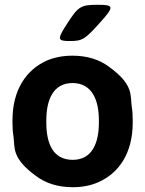

<svg xmlns="http://www.w3.org/2000/svg" viewBox="-20 -770 605 800"><path d="M32 -269V-259C32 -240 33 -221 36 -203C43 -156 26 -112 131 -36C170 -7 220 10 283 10C323 10 359 3 390 -11C477 -49 533 -134 533 -259V-269C533 -288 532 -307 529 -325C522 -372 539 -416 434 -492C395 -521 345 -538 282 -538C242 -538 207 -531 176 -518C88 -479 32 -394 32 -269ZM392 -269V-259C392 -176 365 -104 283 -104C199 -104 173 -175 173 -259V-269C173 -351 200 -424 282 -424C364 -424 392 -352 392 -269ZM262 -675C217 -606 218 -599 271 -599C323 -599 334 -606 396 -675C457 -743 456 -750 387 -750C317 -750 306 -743 262 -675Z"/></svg>

Font: Asimov Print
Style: A
Weight: 500
Designer: Google
Version: Version 2.000980: 2014